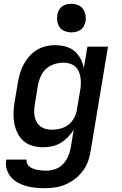

<svg xmlns="http://www.w3.org/2000/svg" viewBox="-20 -765 640 1008"><path d="M215 223Q190 223 165 220.5Q140 218 117 211.5Q94 205 73 193.5Q52 182 37 164Q22 146 15 122.5Q8 99 13 73H120Q118 85 123 95Q128 105 136.5 111Q145 117 155.5 121Q166 125 177 127Q188 129 199.5 130Q211 131 223 131Q246 131 269.5 123Q293 115 310 97.5Q327 80 337 57.5Q347 35 351 12L367 -84Q354 -63 336.5 -45Q319 -27 298 -14.5Q277 -2 253.5 3Q230 8 207 8Q178 8 151 0.5Q124 -7 104 -24.5Q84 -42 72 -66.5Q60 -91 55 -118Q50 -145 51 -174Q52 -203 57 -232L74 -332Q78 -356 85 -380Q92 -404 104 -426.5Q116 -449 133.5 -469Q151 -489 173 -502.5Q195 -516 219.5 -522Q244 -528 268 -528Q296 -528 323 -521Q350 -514 370 -497.5Q390 -481 402.5 -457.5Q415 -434 420 -407L439 -520H547L456 27Q452 54 442.5 81Q433 108 415.5 131.5Q398 155 374.5 173.5Q351 192 324 203.5Q297 215 269.5 219Q242 223 215 223ZM253 -84Q275 -84 298 -90Q321 -96 339.5 -110.5Q358 -125 369.5 -146.5Q381 -168 384 -191L401 -291Q404 -308 404.5 -325Q405 -342 402.5 -358.5Q400 -375 393.5 -390Q387 -405 375 -415.5Q363 -426 347 -431Q331 -436 313 -436Q290 -436 265.5 -428.5Q241 -421 222.5 -404Q204 -387 193.5 -363.5Q183 -340 179 -317L163 -217Q160 -201 159.5 -184.5Q159 -168 162 -152.5Q165 -137 173 -123.5Q181 -110 193 -101Q205 -92 220.5 -88Q236 -84 253 -84ZM354 -595Q337 -595 320 -601.5Q303 -608 293.5 -621.5Q284 -635 281 -652.5Q278 -670 281 -688Q283 -701 289.5 -712.5Q296 -724 306.5 -731.5Q317 -739 329.5 -742Q342 -745 355 -745Q372 -745 389 -738.5Q406 -732 415.5 -718.5Q425 -705 428.5 -687.5Q432 -670 429 -652Q426 -639 420 -627.5Q414 -616 403 -608.5Q392 -601 379.5 -598Q367 -595 354 -595Z"/></svg>

Font: Iosevka Semibold Extended
Style: Italic
Weight: 600
Width: 7
Italic angle: -9°
Monospace: yes
Designer: Belleve Invis
Foundry: Belleve Invis
Version: Version 32.5.0; ttfautohint (v1.8.4)